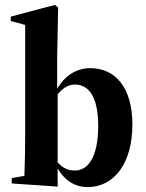

<svg xmlns="http://www.w3.org/2000/svg" viewBox="-20 -751 596 786"><path d="M28 0 216 13V-61C248 -8 291 15 338 15C448 15 522 -83 522 -242C522 -392 452 -472 350 -472C291 -472 245 -440 214 -388V-515L218 -720L205 -731L24 -683V-665L83 -649V-204C83 -151 82 -83 80 -31L28 -22ZM286 -405C341 -405 382 -359 382 -235C382 -106 339 -53 287 -53C257 -53 238 -63 216 -86V-365C236 -389 259 -405 286 -405Z"/></svg>

Font: Source Serif 4 Display
Style: Bold
Weight: 700
Designer: Frank Grießhammer
Foundry: Adobe Systems Incorporated
Version: Version 4.004;hotconv 1.0.117;makeotfexe 2.5.65602